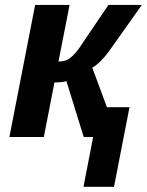

<svg xmlns="http://www.w3.org/2000/svg" viewBox="-20 -548 587 768"><path d="M498 -119.1 436 199.2H314L352.5 0H314.9L245.6 -223.6Q231 -218.3 197.8 -218.3L155.3 0H17.6L120.6 -528.3H258.3L213.9 -301.8Q235.8 -302.7 246.8 -307.6Q257.8 -312.5 270 -324.2Q275.9 -329.6 283 -337.6Q290 -345.7 297.4 -356.4L413.6 -528.3H547.4L415.5 -342.3Q380.4 -294.9 349.1 -277.3L407.7 -119.1Z"/></svg>

Font: Arimo
Style: Italic
Weight: 400
Italic angle: -12°
Designer: Steve Matteson
Foundry: Monotype Imaging Inc.
Version: Version 1.33